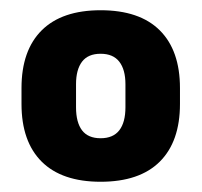

<svg xmlns="http://www.w3.org/2000/svg" viewBox="-20 -667 394 375"><path d="M176.5 -312Q101 -312 61.5 -351.2Q22 -390.5 22 -464V-495Q22 -568.5 61.5 -607.8Q101 -647 176.5 -647Q252.5 -647 292 -607.8Q331.5 -568.5 331.5 -495V-464Q331.5 -390.5 292 -351.2Q252.5 -312 176.5 -312ZM176.5 -397Q201 -397 213 -412.5Q225 -428 225 -457.5V-502.5Q225 -531 213 -546.5Q201 -562 176.5 -562Q152 -562 140.2 -546.5Q128.5 -531 128.5 -502.5V-457.5Q128.5 -428 140.2 -412.5Q152 -397 176.5 -397Z"/></svg>

Font: Anek Devanagari
Style: Bold
Weight: 700
Designer: Kailash Malviya (Devanagari) & Yesha Goshar (Latin)
Foundry: Ek Type
Version: Version 1.003